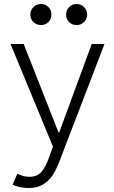

<svg xmlns="http://www.w3.org/2000/svg" viewBox="-20 -737 574 970"><path d="M43.9 196.3 67.4 140.6Q80.6 147.9 97.4 152.1Q114.3 156.2 128.9 156.2Q169.4 156.2 190.7 129.9Q211.9 103.5 225.6 63.5L247.6 3.9L33.2 -514.6H99.6L227.5 -190.4L275.4 -68.4H279.3L443.4 -514.6H507.8L280.3 78.1Q265.1 117.2 248.3 144.8Q231.4 172.4 200.9 192.6Q170.4 212.9 124 212.9Q101.6 212.9 78.9 207.8Q56.2 202.6 43.9 196.3ZM314 -663.1Q314 -686 329.1 -701.4Q344.2 -716.8 366.7 -716.8Q389.2 -716.8 404.5 -701.4Q419.9 -686 420.4 -663.1Q419.9 -640.6 404.5 -625.5Q389.2 -610.4 366.7 -610.4Q344.2 -610.4 329.1 -625.5Q314 -640.6 314 -663.1ZM133.3 -663.1Q133.8 -686 149.2 -701.4Q164.6 -716.8 187 -716.8Q209.5 -716.8 224.6 -701.4Q239.7 -686 239.7 -663.1Q239.7 -640.6 224.6 -625.5Q209.5 -610.4 187 -610.4Q164.6 -610.4 149.2 -625.5Q133.8 -640.6 133.3 -663.1Z"/></svg>

Font: Reddit Sans Chocolate Light
Style: Regular
Weight: 300
Designer: Stephen Hutchings
Foundry: Reddit
Version: Version 1.013